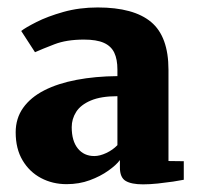

<svg xmlns="http://www.w3.org/2000/svg" viewBox="-20 -820 520 502"><path d="M354 -338Q323.5 -338 308.5 -347Q293.5 -356 293.5 -382V-401.5Q284 -388.5 263.2 -373.8Q242.5 -359 214.8 -348.8Q187 -338.5 154 -338.5Q117.5 -338.5 87.2 -354.5Q57 -370.5 39 -400.8Q21 -431 21 -474Q21 -510.5 40.5 -538Q60 -565.5 95.8 -583.8Q131.5 -602 180.2 -611.2Q229 -620.5 287 -621V-638Q287 -665 278.8 -682.2Q270.5 -699.5 251.5 -708Q232.5 -716.5 199.5 -716.5Q154 -716.5 122.2 -704.2Q90.5 -692 71.5 -683.5L35.5 -739Q46 -747.5 75 -762.2Q104 -777 145.8 -788.8Q187.5 -800.5 235.5 -800.5Q329.5 -800.5 375 -762.5Q420.5 -724.5 420.5 -637.5V-399L460.5 -398.5V-350Q451 -348 432.5 -345.2Q414 -342.5 392.8 -340.2Q371.5 -338 354 -338ZM226.5 -412Q241 -412 258 -420Q275 -428 287 -440.5V-568.5Q244 -568.5 217.5 -557.2Q191 -546 179.2 -527.5Q167.5 -509 167.5 -487.5Q167.5 -451.5 183.5 -431.8Q199.5 -412 226.5 -412Z"/></svg>

Font: Merriweather 28pt Black
Style: Regular
Weight: 900
Version: Version 2.100